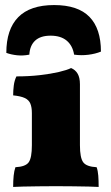

<svg xmlns="http://www.w3.org/2000/svg" viewBox="-20 -736 440 759"><path d="M32 3Q32 -22 34 -41.5Q36 -61 41 -75Q81 -77 93.5 -94.5Q106 -112 106 -162V-289Q106 -312 100 -326.5Q94 -341 78 -348.5Q62 -356 32 -359Q32 -378 34.5 -398Q37 -418 45 -434Q95 -434 138 -439Q181 -444 213 -451.5Q245 -459 261 -467Q278 -460 287 -444.5Q296 -429 296 -403V-162Q296 -112 309 -94.5Q322 -77 362 -75Q367 -61 368.5 -41.5Q370 -22 370 3Q358 2 331 1.5Q304 1 270 0.5Q236 0 201 0Q167 0 132.5 0.5Q98 1 71 1.5Q44 2 32 3ZM194 -716Q288 -716 333.5 -669.5Q379 -623 379 -532Q357 -523 329 -519.5Q301 -516 273 -520Q267 -556 243.5 -575.5Q220 -595 180 -595Q140 -595 119 -575.5Q98 -556 96 -520Q71 -515 47.5 -517.5Q24 -520 5 -527Q5 -620 52 -668Q99 -716 194 -716Z"/></svg>

Font: Vollkorn Black
Style: Regular
Weight: 900
Designer: Friedrich Althausen
Foundry: Friedrich Althausen
Version: Version 5.000